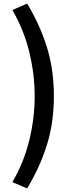

<svg xmlns="http://www.w3.org/2000/svg" viewBox="-20 -849 407 1069"><path d="M131 200 49 165Q112 57 142.5 -66Q173 -189 173 -314Q173 -438 142.5 -561.5Q112 -685 49 -793L131 -829Q201 -714 240.5 -588.5Q280 -463 280 -314Q280 -165 240.5 -40Q201 85 131 200Z"/></svg>

Font: Noto Sans TC SemiBold
Style: Regular
Weight: 600
Designer: Ryoko NISHIZUKA  (kana, bopomofo & ideographs); Paul D. Hunt (Latin, Greek & Cyrillic); Sandoll Communications , Soo-you
Foundry: Adobe
Version: Version 2.004-H2;hotconv 1.0.118;makeotfexe 2.5.65603